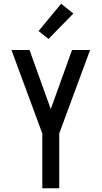

<svg xmlns="http://www.w3.org/2000/svg" viewBox="-20 -1001 540 1021"><path d="M205 0V-291L41 -735H137L250 -421L363 -735H459L295 -291V0ZM238 -794 185 -836 305 -981 370 -929Z"/></svg>

Font: Iosevka SS18 Medium
Style: Regular
Weight: 500
Monospace: yes
Designer: Belleve Invis
Foundry: Belleve Invis
Version: Version 25.1.1; ttfautohint (v1.8.4)